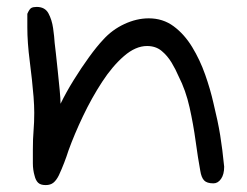

<svg xmlns="http://www.w3.org/2000/svg" viewBox="-20 -555 714 555"><path d="M112 -20Q97 -20 90 -27Q83 -34 80 -47Q75 -64 75 -83V-122Q75 -154 77 -177.5Q79 -201 79 -229Q79 -239 78.5 -250.5Q78 -262 77 -275Q73 -324 66 -378Q59 -432 59 -476V-515Q65 -529 70.5 -532Q76 -535 86 -535Q110 -535 120 -516.5Q130 -498 133.5 -473.5Q137 -449 138 -431Q139 -424 141.5 -401Q144 -378 147 -349.5Q150 -321 152.5 -295Q155 -269 155 -255Q171 -288 193 -323.5Q215 -359 237.5 -390Q260 -421 278 -440Q304 -469 339.5 -485.5Q375 -502 410 -502Q451 -502 482 -479Q513 -456 535.5 -419Q558 -382 573 -339.5Q588 -297 597 -257Q610 -204 616.5 -164Q623 -124 628 -73Q628 -51 619 -38Q610 -25 597 -25Q578 -25 570 -33.5Q562 -42 559 -61Q552 -99 545.5 -147Q539 -195 528 -244.5Q517 -294 496 -335Q488 -354 476 -374Q464 -394 447 -408Q430 -422 405 -422Q372 -422 338.5 -393Q305 -364 275 -318Q245 -272 220 -219.5Q195 -167 178 -120Q173 -104 165.5 -84.5Q158 -65 150 -48Q143 -34 134.5 -27Q126 -20 112 -20Z"/></svg>

Font: Fuzzy Bubbles
Style: Regular
Weight: 400
Designer: Robert E. Leuschke
Foundry: Robert E. Leuschke
Version: Version 1.010; ttfautohint (v1.8.3)